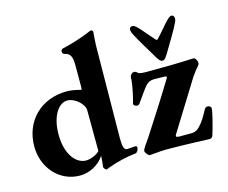

<svg xmlns="http://www.w3.org/2000/svg" viewBox="-101 -845 1193 1005"><g transform="rotate(-15 495.0 -343.0)"><path d="M530 -59C500 -57 497 -56 491 -56C474 -56 468 -74 468 -120L473 -624C474 -658 478 -697 478 -693C478 -700 474 -705 467 -705C465 -705 461 -704 443 -696C410 -682 352 -663 302 -652C295 -651 291 -645 291 -637C291 -630 295 -624 303 -622C332 -616 342 -598 342 -550V-431C342 -422 341 -418 338 -418L325 -421C306 -426 284 -430 263 -430C121 -430 24 -331 24 -195C24 -79 106 14 217 14C271 14 322 -15 349 -57V-51C349 -36 347 -19 344 2C344 7 354 19 358 19C362 19 367 17 375 13C424 -5 478 -18 527 -23C534 -23 544 -38 544 -49C544 -57 542 -59 534 -59C533 -59 532 -59 530 -59ZM753 -494C768 -468 777 -455 789 -455C802 -455 810 -469 824 -492C849 -534 885 -592 904 -632C915 -654 907 -671 894 -671C885 -671 872 -659 854 -639C840 -623 819 -597 794 -571C792 -569 791 -568 789 -568C788 -568 786 -569 783 -571C759 -597 739 -623 724 -639C706 -659 694 -671 683 -671C664 -671 663 -653 673 -632C693 -592 728 -536 753 -494ZM938 -154C914 -111 905 -94 884 -72C868 -54 853 -49 834 -49H771C753 -49 751 -55 757 -64L923 -332C938 -353 949 -368 965 -386C972 -396 962 -425 947 -425C864 -421 780 -420 696 -420C675 -420 654 -421 648 -427C642 -433 636 -437 629 -437C618 -437 606 -425 606 -411C606 -372 587 -297 581 -277C580 -269 591 -262 601 -262C605 -262 609 -264 612 -267C621 -278 664 -342 676 -354C689 -367 702 -373 721 -373L776 -372C792 -372 789 -365 786 -360C708 -233 680 -191 615 -90C602 -69 574 -35 574 -23C574 -11 591 5 597 5C616 5 654 -1 685 -1C805 -1 889 5 921 5C930 5 938 -1 940 -11C954 -56 973 -130 973 -148C973 -157 964 -163 954 -163C948 -163 942 -160 938 -154ZM268 -54C214 -54 163 -114 163 -222C163 -322 205 -383 253 -383C294 -383 341 -340 341 -306L342 -85C323 -65 288 -54 268 -54Z"/></g></svg>

Font: EB Garamond
Style: Bold
Weight: 700
Designer: Georg Duffner and Octavio Pardo
Foundry: Georg Duffner
Version: Version 1.000;PS 001.000;hotconv 1.0.88;makeotf.lib2.5.64775